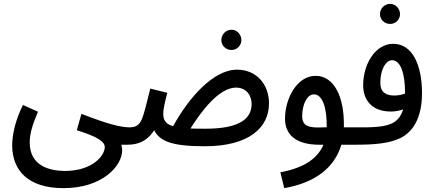

<svg xmlns="http://www.w3.org/2000/svg" viewBox="-20 -745 2244 995"><path d="M43 11C45 140 127 230 309 230C511 230 613 115 613 34C613 22 610 12 609 5C617 5 633 5 640 5C681 5 696 -15 696 -42C696 -68 681 -85 649 -85C606 -87 554 -96 402 -155L378 -70C486 -37 523 -10 523 17C523 61 460 141 315 141C236 140 134 115 134 -7C134 -52 149 -102 177 -166L99 -201C58 -119 43 -44 43 11Z M1180 -486C1208 -486 1231 -509 1231 -537C1231 -566 1208 -591 1180 -591C1150 -591 1127 -566 1127 -537C1127 -509 1150 -486 1180 -486ZM1041 13C1271 13 1374 -84 1374 -209C1374 -312 1305 -384 1209 -384C1085 -384 958 -238 877 -91C836 -103 826 -124 826 -158C826 -177 834 -215 847 -264L759 -286C717 -122 716 -85 649 -85L639 5C692 5 740 -10 779 -70C808 -13 871 13 1041 13ZM1203 -291C1256 -291 1284 -251 1284 -206C1284 -125 1213 -78 1046 -78C1016 -78 989 -78 967 -79C1019 -162 1113 -291 1203 -291Z M1453 230C1609 203 1713 127 1749 5H1817C1850 5 1872 -8 1872 -42C1872 -72 1853 -85 1826 -85H1762C1762 -86 1762 -88 1762 -90C1765 -241 1712 -352 1616 -352C1518 -352 1457 -233 1457 -130C1457 -47 1514 5 1634 5H1656C1628 72 1562 124 1433 148ZM1546 -144C1546 -199 1569 -256 1607 -256C1651 -256 1675 -186 1673 -85H1657C1577 -81 1546 -92 1546 -144Z M2002 -621C2030 -621 2053 -644 2053 -672C2053 -700 2030 -725 2002 -725C1972 -725 1949 -700 1949 -672C1949 -644 1972 -621 2002 -621ZM1816 5C1916 5 2005 0 2067 -36C2139 -79 2167 -164 2167 -262C2167 -410 2116 -518 2018 -518C1923 -518 1862 -410 1862 -303C1862 -230 1904 -167 2006 -167C2027 -167 2049 -171 2069 -178C2058 -142 2039 -118 2008 -104C1961 -83 1882 -85 1825 -85ZM1951 -316C1951 -386 1980 -433 2012 -433C2057 -433 2079 -360 2079 -268C2079 -265 2079 -263 2079 -260C2061 -253 2041 -250 2023 -250C1983 -250 1951 -265 1951 -316Z"/></svg>

Font: Noto Sans Arabic UI XCn Md
Style: Regular
Weight: 500
Width: 2
Designer: Monotype Design Team, Nadine Chahine and Nizar Qandah
Foundry: Monotype Imaging Inc.
Version: Version 2.010